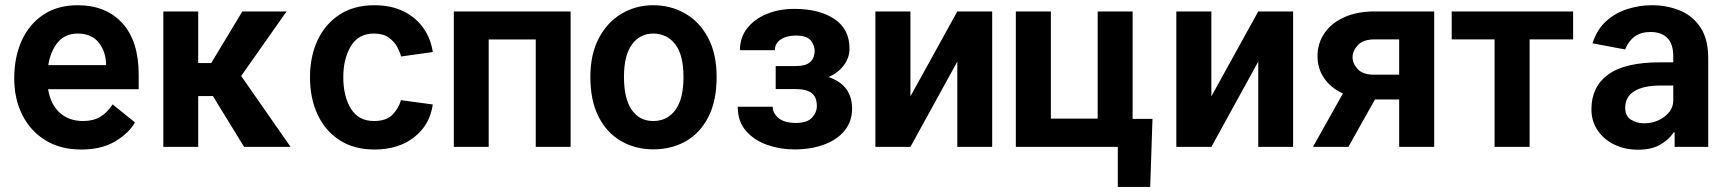

<svg xmlns="http://www.w3.org/2000/svg" viewBox="-20 -573 6737 749"><path d="M297.2 10.3Q215.2 10.3 156.6 -26.1Q98 -62.5 66.8 -125.2Q35.5 -187.9 35.5 -267Q35.5 -349.8 64.6 -414.2Q93.8 -478.7 149.1 -515.6Q204.5 -552.6 283.4 -552.6Q392.8 -552.6 456.9 -483Q521 -413.4 521 -282V-225.1H167.6Q177.2 -165.8 213.1 -133.3Q248.9 -100.9 304 -100.9Q344.1 -100.9 371.1 -117.2Q398.1 -133.5 419.4 -165.8L506.4 -95.5Q482.2 -52.9 429 -21.3Q375.7 10.3 297.2 10.3ZM283 -442.1Q234.4 -442.1 205.8 -408.2Q177.2 -374.3 168.3 -318.9H393.8Q393.8 -370 365.8 -406.1Q337.7 -442.1 283 -442.1Z M932.2 0 810.7 -198.2H753.2V0H617.2V-528.4H753.2V-327.1H804L925.4 -528.4H1098L920.8 -276.6L1113.6 0Z M1668.3 -370 1544.7 -352.6Q1540.8 -368.3 1529.7 -389.4Q1518.5 -410.5 1496.6 -426.3Q1474.8 -442.1 1438.6 -442.1Q1378.2 -442.1 1348.7 -392.9Q1319.2 -343.8 1319.2 -271.7Q1319.2 -196.7 1349.1 -148.8Q1378.9 -100.9 1438.9 -100.9Q1487.6 -100.9 1511.9 -126.4Q1536.2 -152 1544 -182.2L1668.3 -165.5Q1657 -85.6 1595.5 -37.6Q1534.1 10.3 1440.7 10.3Q1361.5 10.3 1305.2 -25.9Q1248.9 -62.1 1219.1 -125.7Q1189.3 -189.3 1189.3 -271.7Q1189.3 -353 1219.1 -416.4Q1248.9 -479.8 1305 -516.2Q1361.2 -552.6 1440 -552.6Q1507.1 -552.6 1555.4 -528.2Q1603.7 -503.9 1632.3 -462.5Q1660.9 -421.2 1668.3 -370Z M2206 -528.4V0H2070V-419H1886.4V0H1750.4V-528.4Z M2529.1 9.6Q2458.8 9.6 2403.1 -22.5Q2347.3 -54.7 2315.2 -117.5Q2283 -180.4 2283 -272.7Q2283 -361.2 2315.9 -423.7Q2348.7 -486.2 2404.5 -519.4Q2460.2 -552.6 2528.4 -552.6Q2596.9 -552.6 2653.1 -520.2Q2709.2 -487.9 2742.4 -425.4Q2775.6 -362.9 2775.6 -272.7Q2775.6 -179.3 2743.3 -116.5Q2710.9 -53.6 2655.2 -22Q2599.4 9.6 2529.1 9.6ZM2528.4 -100.9Q2582.4 -100.9 2614.3 -143.5Q2646.3 -186.1 2646.3 -272.7Q2646.3 -359.4 2613.8 -400.7Q2581.3 -442.1 2528.4 -442.1Q2476.2 -442.1 2445.1 -399.3Q2414.1 -356.5 2414.1 -272.7Q2414.1 -188.9 2444.1 -144.9Q2474.1 -100.9 2528.4 -100.9Z M3084.5 -225.5H3006V-315.3H3084.5Q3124.6 -315.3 3141.3 -331.7Q3158 -348 3158 -374.3Q3158 -396.3 3142.6 -415.3Q3127.1 -434.3 3084.5 -434.3Q3048.7 -434.3 3025.7 -419Q3002.8 -403.8 3002.8 -377.1H2866.5Q2866.5 -427.2 2895.1 -463.2Q2923.7 -499.3 2971.8 -518.8Q3019.9 -538.4 3078.1 -538.4Q3176.5 -538.4 3235.3 -498.8Q3294 -459.2 3294 -383.5Q3294 -348.4 3272.5 -319.1Q3251.1 -289.8 3212.4 -272.4Q3304 -241.1 3304 -149.1Q3304 -99.4 3275 -63.7Q3246.1 -28.1 3195.1 -9.1Q3144.2 9.9 3078.1 9.9Q3023.8 9.9 2973.4 -7.6Q2922.9 -25.2 2890.4 -62Q2858 -98.7 2858 -156.6H2994.3Q2994.3 -131.4 3017.2 -112.4Q3040.1 -93.4 3084.5 -93.4Q3128.6 -93.4 3147.5 -113.8Q3166.5 -134.2 3166.5 -159.4Q3166.5 -194.2 3146.3 -209.9Q3126.1 -225.5 3084.5 -225.5Z M3531.6 -197.1 3714.5 -528.4H3850.5V0H3714.5V-332.7L3531.6 0H3394.9V-528.4H3531.6Z M3942.8 0V-528.4H4079.5V-110.4H4262.1V-528.4H4398.4V-109.4H4475.9L4467 156.2H4340.6V0Z M4705.6 -197.1 4888.5 -528.4H5024.5V0H4888.5V-332.7L4705.6 0H4568.9V-528.4H4705.6Z M5343 -528.4H5574.9V0H5438.2V-185H5343.8L5240.1 0H5101.9L5218.8 -208.5Q5171.2 -230.1 5145.4 -268.1Q5119.7 -306.1 5119.7 -353.7Q5119.7 -404.1 5146.7 -443.5Q5173.7 -483 5223.7 -505.7Q5273.8 -528.4 5343 -528.4ZM5339.5 -281.6H5438.2V-419.4H5343Q5297.9 -419.4 5277.2 -397Q5256.4 -374.6 5256.4 -349.8Q5256.4 -325.3 5276.5 -303.4Q5296.5 -281.6 5339.5 -281.6Z M6116.8 -528.4V-419.4H5947.1V0H5810.4V-419.4H5643.1V-528.4Z M6512.8 0V-56.5H6508.5Q6495.7 -33.4 6460.9 -11.2Q6426.1 11 6369.7 11Q6318.9 11 6277.7 -8.9Q6236.5 -28.8 6212.4 -64.5Q6188.2 -100.1 6188.2 -147Q6188.2 -234.7 6253.7 -282.3Q6319.2 -329.9 6456 -329.9H6507.5V-352.6Q6507.5 -402.3 6484 -425.2Q6460.6 -448.2 6418.7 -448.2Q6381 -448.2 6356.9 -430.4Q6332.7 -412.6 6319.6 -380L6192.5 -404.1Q6209.5 -458.1 6246.1 -490.8Q6282.7 -523.4 6329.4 -538Q6376.1 -552.6 6423.7 -552.6Q6483.3 -552.6 6533.4 -532Q6583.5 -511.4 6613.6 -465.9Q6643.8 -420.5 6643.8 -346.2V0ZM6507.5 -239.3H6456.7Q6392 -239.3 6356 -217.5Q6320 -195.7 6320 -152.7Q6320 -120 6342.7 -106Q6365.4 -92 6392.8 -92Q6440 -92 6473.7 -118.3Q6507.5 -144.5 6507.5 -181.1Z"/></svg>

Font: Interface
Style: Bold
Weight: 700
Designer: Rasmus Andersson
Foundry: rsms
Version: Version 1.8